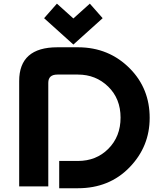

<svg xmlns="http://www.w3.org/2000/svg" viewBox="-20 -1001 858 1031"><path d="M285.6 -981.4 374 -901.9 462.4 -981.4 531.2 -903.3 374 -761.7 216.8 -903.3ZM83 0V-565.9Q83 -747.1 288.1 -747.1H398.4Q565.9 -747.1 679.2 -631.3Q783.7 -524.4 783.7 -368.2Q783.7 -213.4 675 -101.8Q566.4 9.8 398.4 9.8H297.9V-136.7H398.4Q496.6 -136.7 561.5 -201.7Q627.4 -267.6 627.4 -369.4Q627.4 -471.2 561 -535.9Q494.6 -600.6 398.4 -600.6H288.1Q239.3 -600.6 239.3 -556.2V0Z"/></svg>

Font: Newest Shape
Style: Bold
Weight: 700
Designer: Wojciech Kalinowski "wmk69" (wmk69@o2.pl)
Foundry: Wojciech Kalinowski "wmk69" (wmk69@o2.pl)
Version: Version 1.0.0; 2022-02-24